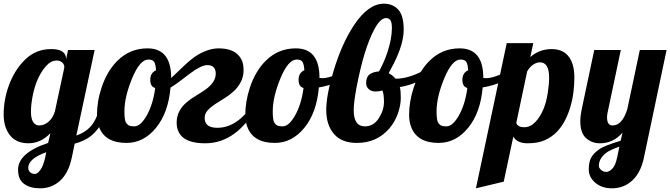

<svg xmlns="http://www.w3.org/2000/svg" viewBox="-33 -771 3634 1041"><path d="M240.2 -48.8Q188 5.9 120.1 5.9Q29.3 5.9 -2 -79.6Q-13.2 -110.4 -13.2 -149.7Q-13.2 -189 -6.3 -228.3Q0.5 -267.6 14.6 -306.6Q45.9 -392.6 104 -448.7Q162.1 -504.9 244.1 -504.9Q287.1 -504.9 306.2 -490.5Q325.2 -476.1 325.2 -454.1V-448.2L335.9 -500H480L380.9 -36.1Q426.3 -51.3 455.8 -82.3Q485.4 -113.3 506.8 -179.2H548.8Q510.7 -50.3 419.9 -9.3Q395 2 372.1 7.8L356.9 80.1Q337.9 176.3 280.8 218.8Q238.8 250 184.6 250Q130.4 250 97.7 226.1Q64.9 202.1 64.9 149.4Q64.9 58.1 228 3.9ZM315.9 -405.8Q315.9 -428.2 294.9 -438.5Q287.1 -442.9 274.9 -442.9Q243.2 -442.9 216.8 -413.1Q153.3 -341.3 137.2 -207Q134.8 -186.5 134.8 -163.6Q134.8 -119.1 153.3 -101.6Q164.1 -90.8 179.7 -90.8Q207.5 -90.8 231.4 -112.1Q255.4 -133.3 265.1 -168.9ZM217.8 54.2Q120.1 89.4 120.1 139.2Q120.1 159.2 139.2 168.9Q145.5 171.9 157.7 171.9Q169.9 171.9 186 150.1Q202.1 128.4 211.9 83Z M1076.7 -130.9Q1076.7 -78.1 1145.8 -78.1Q1214.8 -78.1 1274.9 -131.3Q1296.9 -150.9 1320.8 -179.2H1355Q1299.3 -92.3 1240.7 -48.8Q1168 5.9 1080.1 5.9Q924.8 5.9 924.8 -106.9Q924.8 -170.4 979.5 -216.8Q1003.4 -236.8 1030.8 -252.9Q1058.1 -269 1082 -286.1Q1136.7 -325.2 1136.7 -371.6Q1136.7 -418 1090.8 -418Q1058.6 -418 1000 -374.5L947.8 -335Q920.9 -314 893.1 -296.9H891.6Q879.9 -160.2 813 -78.1Q746.1 3.9 652.8 3.9Q537.6 3.9 504.4 -81.1Q492.7 -110.8 492.7 -147Q492.7 -183.1 498.8 -220.5Q504.9 -257.8 518.1 -297.4Q547.9 -386.7 604.5 -442.4Q671.9 -508.8 766.6 -508.8Q895 -508.8 895 -349.1V-348.1Q909.7 -360.8 926.8 -377.9L962.4 -412.1Q1009.8 -457 1041 -474.6Q1100.6 -508.8 1152.8 -508.8Q1245.6 -508.8 1276.4 -447.8Q1287.6 -426.3 1287.6 -390.6Q1287.6 -355 1272.2 -325.9Q1256.8 -296.9 1233.4 -275.4Q1210 -253.9 1182.4 -237.3Q1154.8 -220.7 1131.3 -205.1Q1107.9 -189.5 1092.3 -171.9Q1076.7 -154.3 1076.7 -130.9ZM808.6 -293.9Q781.7 -300.8 781.7 -338.4Q781.7 -376 813 -390.1Q811 -421.9 803 -435.1Q794.9 -448.2 771.5 -448.2Q725.6 -448.2 683.6 -346.9Q641.6 -245.6 641.6 -167Q641.6 -118.7 650.4 -105.7Q659.2 -92.8 668.9 -89.4Q678.7 -85.9 695.3 -85.9Q729.5 -85.9 763.2 -146Q796.9 -206.1 808.6 -293.9Z M1873 -379.9Q1812.5 -316.4 1695.8 -296.9Q1684.1 -160.2 1617.2 -78.1Q1550.3 3.9 1457 3.9Q1341.8 3.9 1308.6 -81.1Q1296.9 -110.8 1296.9 -147Q1296.9 -183.1 1303 -220.5Q1309.1 -257.8 1322.3 -297.4Q1352.1 -386.7 1408.7 -442.4Q1476.1 -508.8 1570.8 -508.8Q1699.2 -508.8 1699.2 -349.1V-348.1Q1704.1 -347.2 1715.8 -347.2Q1742.7 -347.2 1784.9 -364.3Q1827.1 -381.3 1864.3 -407.2ZM1612.8 -293.9Q1585.9 -300.8 1585.9 -338.4Q1585.9 -376 1617.2 -390.1Q1615.2 -421.9 1607.2 -435.1Q1599.1 -448.2 1575.7 -448.2Q1529.8 -448.2 1487.8 -346.9Q1445.8 -245.6 1445.8 -167Q1445.8 -118.7 1454.6 -105.7Q1463.4 -92.8 1473.1 -89.4Q1482.9 -85.9 1499.5 -85.9Q1533.7 -85.9 1567.4 -146Q1601.1 -206.1 1612.8 -293.9Z M2134.8 -298.8Q2140.1 -281.7 2140.1 -241Q2140.1 -200.2 2124 -154.5Q2107.9 -108.9 2077.1 -73.7Q2009.8 3.9 1901.9 3.9Q1819.3 3.9 1777.6 -44.9Q1735.8 -93.8 1735.8 -174.6Q1735.8 -255.4 1776.4 -389.2Q1820.3 -534.7 1886.2 -634.3Q1963.4 -751 2048.8 -751Q2095.7 -751 2125.7 -719.5Q2155.8 -688 2155.8 -610.4Q2155.8 -532.7 2101.6 -425.8L2074.2 -374Q2095.7 -363.3 2111.8 -344.2Q2177.7 -344.2 2256.8 -384.8Q2278.8 -396 2294.9 -407.2L2304.2 -379.9Q2245.6 -318.4 2134.8 -298.8ZM1884.8 -172.9Q1884.8 -85.9 1945.8 -85.9Q1992.2 -85.9 2020.5 -129.4Q2048.8 -172.9 2048.8 -218Q2048.8 -263.2 2040 -280.8Q2024.4 -274.9 2002.4 -274.9Q1980.5 -274.9 1966.3 -287.8Q1952.1 -300.8 1952.1 -320.3Q1952.1 -353.5 1970.5 -367.4Q1988.8 -381.3 2022 -383.8Q2067.9 -466.8 2085.9 -558.6Q2091.8 -589.8 2091.8 -619.4Q2091.8 -648.9 2084 -660.9Q2076.2 -672.9 2059.6 -672.9Q2028.8 -672.9 1995.1 -609.4Q1939.5 -503.9 1899.9 -295.9Q1884.8 -216.3 1884.8 -172.9Z M2761.2 -379.9Q2700.7 -316.4 2584 -296.9Q2572.3 -160.2 2505.4 -78.1Q2438.5 3.9 2345.2 3.9Q2230 3.9 2196.8 -81.1Q2185.1 -110.8 2185.1 -147Q2185.1 -183.1 2191.2 -220.5Q2197.3 -257.8 2210.4 -297.4Q2240.2 -386.7 2296.9 -442.4Q2364.3 -508.8 2459 -508.8Q2587.4 -508.8 2587.4 -349.1V-348.1Q2592.3 -347.2 2604 -347.2Q2630.9 -347.2 2673.1 -364.3Q2715.3 -381.3 2752.4 -407.2ZM2501 -293.9Q2474.1 -300.8 2474.1 -338.4Q2474.1 -376 2505.4 -390.1Q2503.4 -421.9 2495.4 -435.1Q2487.3 -448.2 2463.9 -448.2Q2418 -448.2 2376 -346.9Q2334 -245.6 2334 -167Q2334 -118.7 2342.8 -105.7Q2351.6 -92.8 2361.3 -89.4Q2371.1 -85.9 2387.7 -85.9Q2421.9 -85.9 2455.6 -146Q2489.3 -206.1 2501 -293.9Z M2750 -29.8 2698.2 213.9 2547.4 250 2714.4 -537.1H2858.4L2842.3 -461.9Q2892.1 -504.9 2959 -504.9Q3045.4 -504.9 3071.8 -421.9Q3081.1 -391.6 3081.1 -352.3Q3081.1 -313 3076.4 -273.7Q3071.8 -234.4 3060.5 -195.1Q3049.3 -155.8 3031 -119.6Q3012.7 -83.5 2985.4 -55.4Q2958 -27.3 2920.7 -10.7Q2883.3 5.9 2827.4 5.9Q2771.5 5.9 2750 -29.8ZM2944.3 -350.1Q2944.3 -433.1 2894 -433.1Q2877 -433.1 2858.2 -420.9Q2839.4 -408.7 2825.2 -383.8L2766.1 -104Q2774.9 -81.1 2808.8 -81.1Q2842.8 -81.1 2869.6 -109.4Q2921.9 -165 2937 -268.6Q2944.3 -314.5 2944.3 -350.1Z M3258.3 -134.8Q3258.3 -90.8 3288.1 -90.8Q3340.8 -90.8 3368.2 -179.2L3436 -500H3581.1L3459 80.1Q3439.9 175.8 3381.8 218.8Q3339.4 250 3284.7 250Q3230 250 3194.3 219.7Q3159.2 189 3159.2 147.9Q3159.2 106.9 3172.6 83Q3186 59.1 3214.8 39.1Q3243.2 18.6 3332 -7.8L3342.3 -51.8Q3291.5 5.9 3220.2 5.9Q3175.3 5.9 3144 -22.5Q3113.3 -50.8 3113.3 -113.8Q3113.3 -142.1 3121.1 -179.2L3189 -500H3333L3261.2 -160.2Q3258.3 -147.5 3258.3 -134.8ZM3325.2 23.9Q3271.5 43 3251 59.6Q3213.9 90.3 3213.9 127.9Q3213.9 139.2 3225.8 150.1Q3237.8 161.1 3253.7 161.1Q3269.5 161.1 3286.6 144Q3303.7 127 3313 83Z"/></svg>

Font: UVF Lobster12
Style: Regular
Weight: 400
Designer: Pablo Impallari
Foundry: Pablo Impallari. www.impallari.com
Version: Version 1.004